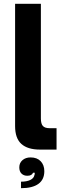

<svg xmlns="http://www.w3.org/2000/svg" viewBox="-20 -783 342 1005"><path d="M189 0Q125 0 92 -29.5Q59 -59 59 -123V-763H194V-163Q194 -135 204.5 -123.5Q215 -112 240 -112H276V0ZM90 168Q120 168 138.5 159Q157 150 160 134Q162 131 162 121H153Q147 137 123 137Q104 137 92.5 125.5Q81 114 81 93Q81 70 97.5 55.5Q114 41 140 41Q174 41 193 61Q212 81 212 113Q212 157 181 179.5Q150 202 90 202Z"/></svg>

Font: Open Sauce Sans
Style: Bold
Weight: 700
Designer: Alfredo Marco Pradil
Foundry: Creative Sauce Fz LLC
Version: Version 1.477